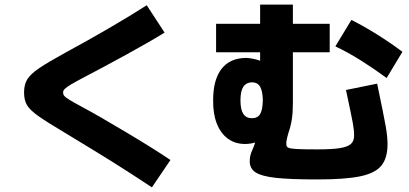

<svg xmlns="http://www.w3.org/2000/svg" viewBox="-20 -762 1769 830"><path d="M269.5 -182.6Q183.1 -233.9 146.2 -260Q109.4 -286.1 96.7 -307.6Q84 -329.1 84 -362.3Q84 -396 97.7 -418.7Q111.3 -441.4 148.9 -467Q186.5 -492.7 269.5 -538.1Q355.5 -584.5 450.7 -639.9Q545.9 -695.3 614.3 -739.3L691.4 -621.1Q632.8 -584.5 528.6 -527.3Q424.3 -470.2 348.6 -430.7Q307.6 -409.2 287.8 -397.5Q268.1 -385.7 260.3 -377.9Q252.4 -370.1 252.9 -363.3Q252.4 -354.5 257.6 -347.9Q262.7 -341.3 280.5 -330.3Q298.3 -319.3 341.8 -295.9Q402.3 -263.7 525.1 -190.4Q647.9 -117.2 716.8 -70.3L636.7 47.9Q544.4 -13.2 471.2 -59.1Q397.9 -105 269.5 -182.6Z M1059.6 -64.5Q1059.6 -77.1 1062 -88.6Q1064.5 -100.1 1072.3 -117.2Q1080.1 -135.3 1083 -146Q1061.5 -139.6 1039.1 -139.6Q996.6 -139.6 965.3 -162.4Q934.1 -185.1 917.5 -227.1Q900.9 -269 901.4 -326.2Q900.9 -416 937 -463.4Q973.1 -510.7 1043 -511.7Q1072.3 -510.7 1104.5 -499.5V-536.1H914.1V-659.2H1104.5V-742.2H1246.1V-659.2H1405.3V-536.1H1246.1V-317.4Q1246.1 -275.9 1241.7 -246.8Q1237.3 -217.8 1226.6 -186.5Q1216.3 -150.9 1217.8 -139.6Q1217.3 -128.4 1225.3 -124Q1233.4 -119.6 1260.3 -117.9Q1287.1 -116.2 1351.6 -116.2Q1414.6 -116.2 1448.7 -121.6Q1482.9 -127 1497.1 -139.9Q1511.2 -152.8 1510.7 -176.8Q1511.2 -196.8 1505.1 -230.5Q1499 -264.2 1475.6 -373L1610.4 -400.4Q1638.7 -265.1 1647 -218.3Q1655.3 -171.4 1655.3 -139.6Q1655.3 -78.1 1628.4 -45.7Q1601.6 -13.2 1537.1 0.2Q1472.7 13.7 1351.6 13.7Q1234.4 13.7 1172.6 6.8Q1110.8 0 1085.2 -16.6Q1059.6 -33.2 1059.6 -64.5ZM1116.2 -328.1Q1115.2 -368.7 1104.5 -387.2Q1093.8 -405.8 1069.3 -406.2Q1043.9 -405.3 1031.7 -386.7Q1019.5 -368.2 1019.5 -328.1Q1019.5 -288.6 1031.7 -269.8Q1043.9 -251 1068.4 -251Q1093.8 -251 1104.5 -268.8Q1115.2 -286.6 1116.2 -328.1ZM1429.7 -561.5 1499 -675.8Q1550.3 -650.4 1608.6 -614Q1667 -577.6 1719.7 -538.1L1651.4 -424.8Q1597.2 -464.8 1539.6 -501Q1481.9 -537.1 1429.7 -561.5Z"/></svg>

Font: Pretendard GOV ExtraBold
Style: Regular
Weight: 800
Designer: Base glyphs from Inter by Rasmus Andersson; Hangeul glyphs from Noto Sans CJK(Source Han Sans) by Jang Soo-young and Kan
Foundry: Kil Hyung-jin
Version: Version 1.309